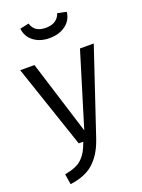

<svg xmlns="http://www.w3.org/2000/svg" viewBox="-179 -848 843 1138"><g transform="rotate(-20 243.0 -279.0)"><path d="M241.2 -645Q182.1 -645 142.1 -675Q102.1 -705.1 96.2 -756.8L151.9 -769Q162.1 -737.8 183.8 -723.9Q205.6 -710 241.2 -710Q313 -710 333 -769L389.2 -756.8Q383.3 -705.1 342.5 -675Q301.8 -645 241.2 -645ZM475.1 -525.9 297.9 2.9Q283.2 47.4 264.6 80.6Q246.1 113.8 218.8 141.8Q191.4 169.9 152.1 187Q112.8 204.1 61 210.9L50.8 145Q90.3 137.7 117.4 126.2Q144.5 114.7 163.1 95.9Q181.6 77.1 193.4 55.7Q205.1 34.2 217.8 0H189L11.2 -525.9H101.1L246.1 -61L388.2 -525.9Z"/></g></svg>

Font: Fira Sans Book
Style: Regular
Weight: 350
Designer: Carrois Corporate & Edenspiekermann AG
Foundry: Carrois Corporate GbR & Edenspiekermann AG
Version: Version 4.203;PS 004.203;hotconv 1.0.88;makeotf.lib2.5.64775